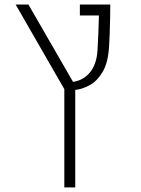

<svg xmlns="http://www.w3.org/2000/svg" viewBox="-20 -606 626 851"><path d="M265.1 224.6V-210.9L49.3 -585.9H106L303.7 -243.2Q350.6 -250 379.4 -285.9Q408.2 -321.8 412.1 -381.8Q414.1 -410.6 415.8 -454.6Q417.5 -498.5 418.5 -537.6H334V-585.9H468.8Q468.8 -560.1 468 -523.9Q467.3 -487.8 466.1 -453.6Q464.8 -419.4 463.4 -398.9Q459 -327.6 434.8 -287.1Q410.6 -246.6 377.4 -228.5Q344.2 -210.4 313.5 -207.5V224.6ZM313.5 -226.1 318.4 -217.8 313.5 -226.6Z"/></svg>

Font: Cascadia Mono ExtraLight
Style: Regular
Weight: 200
Monospace: yes
Designer: Aaron Bell
Foundry: Saja Typeworks
Version: Version 2404.023; ttfautohint (v1.8.4)